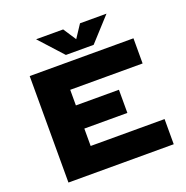

<svg xmlns="http://www.w3.org/2000/svg" viewBox="-154 -1043 1152 1186"><g transform="rotate(-20 422.0 -450.0)"><path d="M95.2 0V-700H777.3V-534.6H301.4V-432H584.3V-279.7H301.4V-165.4H787.3V0ZM672.8 -900 532.4 -746.1H349.9L210 -900H388L443.2 -815.8L498.7 -900Z"/></g></svg>

Font: Science Gothic
Style: Regular
Weight: 400
Designer: Thomas Phinney, Vassil Kateliev, Brandon Buerkle
Foundry: Font Detective LLC
Version: Version 1.018